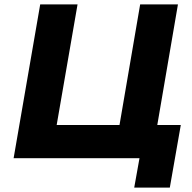

<svg xmlns="http://www.w3.org/2000/svg" viewBox="-20 -720 874 874"><path d="M238 -151 333 -700H163L42 0H615L591 134H753L803 -151H696L790 -700H618L524 -151Z"/></svg>

Font: Jost
Style: Bold Italic
Weight: 700
Italic angle: -5°
Version: Version 3.710